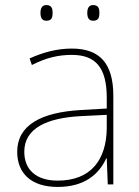

<svg xmlns="http://www.w3.org/2000/svg" viewBox="-20 -729 551 759"><path d="M140 -678C140 -661 145 -647 163 -647C185 -647 188 -661 188 -678C188 -694 185 -709 163 -709C145 -709 140 -694 140 -678ZM325 -678C325 -661 330 -647 348 -647C370 -647 373 -661 373 -678C373 -694 370 -709 348 -709C330 -709 325 -694 325 -678ZM264 -537C205 -537 150 -522 97 -498L106 -472C163 -501 211 -512 264 -512C357 -512 402 -463 402 -343V-300L299 -294C142 -285 48 -234 48 -129C48 -45 102 10 208 10C316 10 372 -42 400 -103H402L406 0H428V-350C428 -480 373 -537 264 -537ZM301 -270 402 -275V-220C400 -99 341 -15 208 -15C123 -15 76 -58 76 -129C76 -222 165 -263 301 -270Z"/></svg>

Font: Noto Sans Sinhala Thin
Style: Regular
Weight: 100
Designer: Jelle Bosma - Monotype Design Team
Foundry: Monotype Imaging Inc.
Version: Version 2.006